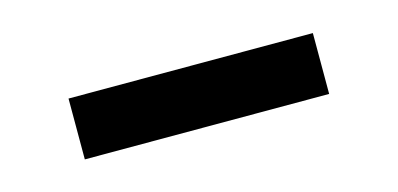

<svg xmlns="http://www.w3.org/2000/svg" viewBox="-27 -420 487 235"><g transform="rotate(-15 216.5 -302.5)"><path d="M371.1 -263.7H61.5V-340.8H371.1Z"/></g></svg>

Font: Pretendard JP
Style: Regular
Weight: 400
Designer: Base glyphs from Inter by Rasmus Andersson; Hangeul glyphs from Noto Sans CJK(Source Han Sans) by Jang Soo-young and Kan
Foundry: Kil Hyung-jin
Version: Version 1.309